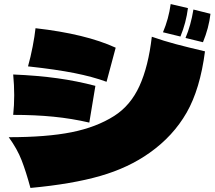

<svg xmlns="http://www.w3.org/2000/svg" viewBox="-20 -919 1057 946"><path d="M783 -760Q811 -826 821 -899L906 -879Q897 -807 869 -739ZM894 -732Q920 -793 933 -872L1017 -851Q1009 -781 980 -711ZM505 -516Q437 -541 346.5 -559Q256 -577 118 -592Q131 -638 141 -690Q151 -742 155 -780Q402 -752 550 -684ZM23 -243Q210 -243 332.5 -267.5Q455 -292 543 -348Q623 -399 667 -495Q711 -591 728 -738Q788 -717 846.5 -701.5Q905 -686 990 -666Q966 -480 899.5 -364Q833 -248 717 -166Q613 -92 474 -52Q335 -12 130 7Q108 -74 86.5 -129.5Q65 -185 23 -243ZM420 -315Q334 -335 243.5 -344Q153 -353 45 -353Q50 -400 50 -450Q50 -499 45 -552Q165 -547 262 -533.5Q359 -520 450 -496Z"/></svg>

Font: Mantou Sans
Style: Regular
Weight: 400
Designer: Mant0u / artakana
Foundry: Mant0u / artakana
Version: Version 1.001;October 22, 2023;FontCreator 14.0.0.2901 64-bi